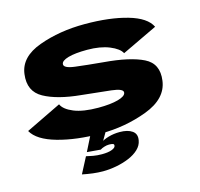

<svg xmlns="http://www.w3.org/2000/svg" viewBox="-114 -718 1090 1047"><g transform="rotate(-15 431.5 -194.0)"><path d="M384.5 4.5Q521.5 4.5 645.2 -42Q769 -88.5 782 -187Q795 -281 719.8 -318.2Q644.5 -355.5 498.5 -367.5Q405 -376 341.5 -384Q278 -392 281 -415Q282.5 -433.5 321.2 -444.8Q360 -456 428.5 -456Q502.5 -456 553.8 -435Q605 -414 619 -386L819.5 -481.5Q792.5 -537.5 692.8 -566.2Q593 -595 452 -595Q309.5 -595 192.8 -552.5Q76 -510 64.5 -416Q52 -321 127 -279.8Q202 -238.5 333.5 -226Q432.5 -216 499.8 -208.2Q567 -200.5 563.5 -178Q561 -158.5 518.8 -146.8Q476.5 -135 407 -135Q321.5 -135 269.5 -156.2Q217.5 -177.5 204 -208.5L3.5 -111.5Q35 -55 140.8 -25.2Q246.5 4.5 384.5 4.5ZM341.5 206.5Q378.5 206.5 417 199.2Q455.5 192 489.2 178Q523 164 545.5 142.8Q568 121.5 572.5 94.5Q579.5 58.5 554.2 40.8Q529 23 483.5 23Q450 23 419.8 31.8Q389.5 40.5 372.5 54.5L360 89Q367.5 83.5 382 78.8Q396.5 74 410 74Q426.5 74 433 77Q439.5 80 437.5 89Q436 99.5 415.8 107.2Q395.5 115 360 115Q334 115 311.2 111Q288.5 107 272.5 103L225.5 193Q254.5 199 284.5 202.8Q314.5 206.5 341.5 206.5ZM360 89 411.5 0H324.5L283 82.5Z"/></g></svg>

Font: Anybody Expanded ExtraBold
Style: Italic
Weight: 800
Width: 7
Italic angle: -10°
Version: Version 1.113;gftools[0.9.25]